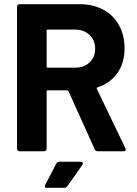

<svg xmlns="http://www.w3.org/2000/svg" viewBox="-20 -720 654 914"><path d="M445 0Q435 0 431 -9L306 -286Q304 -290 300 -290H207Q202 -290 202 -285V-12Q202 -7 198.5 -3.5Q195 0 190 0H73Q68 0 64.5 -3.5Q61 -7 61 -12V-688Q61 -693 64.5 -696.5Q68 -700 73 -700H359Q423 -700 471.5 -674Q520 -648 546.5 -600Q573 -552 573 -489Q573 -421 539 -372.5Q505 -324 444 -304Q440 -303 440 -300Q440 -298 441 -297L577 -14Q579 -10 579 -8Q579 0 568 0ZM207 -579Q202 -579 202 -574V-403Q202 -398 207 -398H338Q380 -398 406.5 -423Q433 -448 433 -488Q433 -528 406.5 -553.5Q380 -579 338 -579ZM203 174Q196 174 194.5 171Q193 168 193 166Q193 164 195 160L248 59Q252 50 263 50H364Q371 50 372.5 53Q374 56 374 58Q374 61 372 65L301 166Q296 174 287 174Z"/></svg>

Font: LinhAnh
Style: Bold
Weight: 700
Designer: Jeremy Tribby
Foundry: Tribby Type
Version: Version 1.408